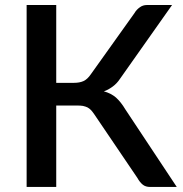

<svg xmlns="http://www.w3.org/2000/svg" viewBox="-20 -740 724 760"><path d="M476.1 -307.1 679.7 0H574.2Q556.6 0 545.4 -8.8Q533.2 -18.6 523.9 -35.6L353.5 -287.1Q344.7 -299.8 340.3 -304.2Q333.5 -311 326.2 -314.9Q318.8 -318.4 308.1 -320.8Q298.8 -322.3 285.6 -322.3H202.6V0H85.4V-720.2H202.6V-412.1H272.9Q294.9 -412.1 310.1 -418.9Q326.2 -426.3 339.4 -445.8L512.2 -688Q520 -701.7 533.2 -710.9Q545.4 -720.2 562 -720.2H661.1L455.1 -428.2Q442.9 -409.7 426.3 -397.5Q407.7 -383.8 391.1 -378.4Q418.9 -371.1 439 -354Q459 -335.9 476.1 -307.1Z"/></svg>

Font: Lato-SemiBold
Style: Regular
Weight: 500
Designer: Lukasz Dziedzic with Adam Twardoch and Botio Nikoltchev
Foundry: tyPoland Lukasz Dziedzic
Version: ""